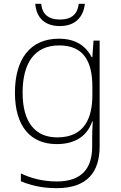

<svg xmlns="http://www.w3.org/2000/svg" viewBox="-20 -742 630 1002"><path d="M423 -722H391C385 -670 355 -640 293 -640C232 -640 200 -669 195 -722H164C170 -648 215 -606 292 -606C369 -606 414 -648 423 -722ZM287 -540C136 -540 58 -432 58 -258C58 -83 139 10 276 10C370 10 434 -30 461 -108H464C462 -74 461 -49 461 -15V23C461 134 409 205 277 205C202 205 138 187 89 163V204C138 224 196 240 276 240C437 240 500 154 500 22V-530H468L462 -443H459C429 -500 378 -540 287 -540ZM289 -505C419 -505 462 -418 462 -289V-246C462 -132 425 -25 279 -25C162 -25 98 -106 98 -258C98 -413 160 -505 289 -505Z"/></svg>

Font: Noto Sans Tamil ExtraLight
Style: Regular
Weight: 200
Designer: Jelle Bosma - Monotype Design Team
Foundry: Monotype Imaging Inc.
Version: Version 2.004